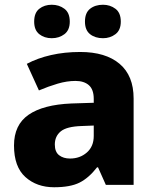

<svg xmlns="http://www.w3.org/2000/svg" viewBox="-20 -779 653 809"><path d="M318 -560Q425 -560 484 -510Q543 -460 543 -364V0H426L393 -74H389Q354 -29 315 -9.5Q276 10 208 10Q135 10 87 -33Q39 -76 39 -166Q39 -253 100.5 -295.5Q162 -338 281 -343L375 -346V-362Q375 -402 354.5 -420Q334 -438 298 -438Q262 -438 223 -426.5Q184 -415 144 -398L93 -510Q138 -534 195 -547Q252 -560 318 -560ZM324 -248Q261 -246 236 -225.5Q211 -205 211 -170Q211 -139 229 -125Q247 -111 275 -111Q317 -111 346 -136.5Q375 -162 375 -206V-250ZM124 -688Q124 -725 145.5 -742Q167 -759 198 -759Q229 -759 251.5 -742Q274 -725 274 -688Q274 -652 251.5 -635Q229 -618 198 -618Q167 -618 145.5 -635Q124 -652 124 -688ZM338 -688Q338 -725 359.5 -742Q381 -759 414 -759Q444 -759 466.5 -742Q489 -725 489 -688Q489 -652 466.5 -635Q444 -618 414 -618Q381 -618 359.5 -635Q338 -652 338 -688Z"/></svg>

Font: Noto Sans Gurmukhi UI ExtraBold
Style: Regular
Weight: 800
Designer: Jelle Bosma - Monotype Design Team
Foundry: Monotype Imaging Inc.
Version: Version 2.004; ttfautohint (v1.8.4.7-5d5b)